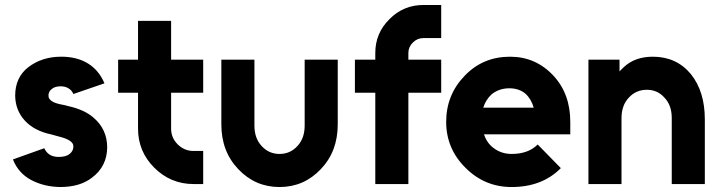

<svg xmlns="http://www.w3.org/2000/svg" viewBox="-20 -740 2901 772"><path d="M400 -405Q378 -457 335 -484Q289 -513 222 -512Q148 -511 94 -470Q41 -429 41 -355Q42 -297 79 -256Q98 -235 124.5 -221Q151 -207 184 -200Q192 -198 200.5 -195.5Q209 -193 217 -191Q274 -177 275 -153Q276 -134 260 -121Q245 -109 216 -109Q174 -109 158 -144L32 -99Q53 -45 104 -17Q156 11 222 12Q301 12 349 -25Q410 -70 411 -147Q411 -220 356 -267Q319 -299 256 -313Q250 -315 241 -317Q232 -319 221 -321Q176 -331 175 -354Q174 -371 188 -382Q201 -393 224 -393Q242 -393 255 -385Q269 -377 275 -362Z M535 -656V-500H455V-367H535V-223Q535 -131 600 -66Q666 0 758 0H797V-133H758Q721 -133 694 -160Q668 -186 668 -223V-367H797V-500H668V-656Z M870 -500V-240Q870 -131 938 -60Q1006 12 1104 12Q1202 12 1270 -60Q1338 -131 1338 -240V-500H1205V-235Q1205 -184 1176 -153Q1147 -121 1104 -121Q1061 -121 1032 -153Q1003 -184 1003 -235V-500Z M1683 -720Q1602 -720 1546 -663Q1489 -607 1489 -527V-500H1407V-367H1489V0H1622V-367H1754V-500H1622V-527Q1622 -551 1640 -569Q1658 -587 1683 -587H1754V-720Z M2273 -200V-250Q2273 -363 2205 -436Q2134 -512 2031 -512Q1922 -512 1849 -436Q1774 -359 1774 -250Q1774 -142 1852 -65Q1929 12 2037 12Q2160 12 2235 -64L2142 -159Q2104 -121 2037 -121Q1995 -121 1963 -146Q1950 -156 1940.5 -170Q1931 -184 1926 -200ZM2028 -385Q2067 -385 2093 -363Q2116 -342 2126 -307H1923Q1933 -339 1957 -361Q1987 -385 2028 -385Z M2814 0V-260Q2814 -316 2800 -361.5Q2786 -407 2758 -442Q2700 -512 2605 -512Q2532 -512 2487 -469Q2483 -465 2479 -461Q2475 -457 2471 -453V-500H2346V0H2479V-265Q2479 -316 2508 -347Q2537 -379 2581 -379Q2624 -379 2652 -347Q2681 -317 2681 -265V0Z"/></svg>

Font: Unageo
Style: Bold
Weight: 700
Designer: Richard Sepsi
Foundry: Richard Sepsi
Version: Version 2.000